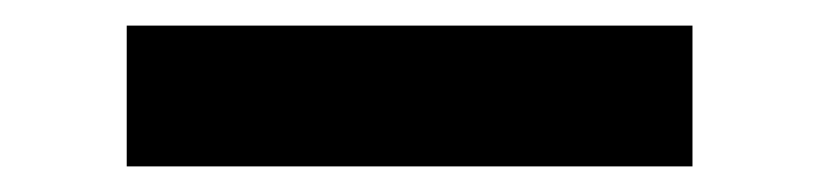

<svg xmlns="http://www.w3.org/2000/svg" viewBox="-20 85 640 150"><path d="M79 215V105H521V215Z"/></svg>

Font: Iosevka SS04 XBd Ex
Style: Regular
Weight: 800
Width: 7
Monospace: yes
Designer: Belleve Invis
Foundry: Belleve Invis
Version: Version 19.0.0; ttfautohint (v1.8.4)